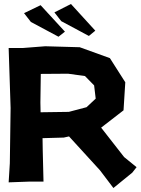

<svg xmlns="http://www.w3.org/2000/svg" viewBox="-20 -900 705 963"><path d="M252.9 -837.9 287.1 -793.9 425.8 -719.7 458 -746.1 335.9 -879.9ZM100.6 -834 134.8 -790 273.4 -715.8 305.7 -741.2 183.6 -874ZM182.6 -385.7 184.6 -529.3 321.3 -530.3 406.2 -518.6 452.1 -471.7 460 -405.3 414.1 -362.3 325.2 -338.9 183.6 -336.9ZM23.4 -659.2 33.2 -358.4 29.3 -81.1 23.4 14.6 130.9 10.7H198.2L194.3 -147.5L193.4 -207L299.8 -210L326.2 -215.8L481.4 -45.9L548.8 43L643.6 -34.2L665 -61.5L602.5 -112.3L487.3 -259.8L599.6 -346.7L608.4 -487.3L531.2 -608.4L379.9 -663.1L207 -668L93.8 -659.2Z"/></svg>

Font: MaokenAssortedSans-TC
Style: Regular
Weight: 500
Version: Version 0.83